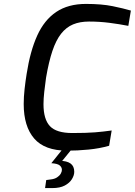

<svg xmlns="http://www.w3.org/2000/svg" viewBox="-20 -763 688 980"><path d="M323 6Q208 6 154.5 -56Q101 -118 101 -232Q101 -268 105.5 -308.5Q110 -349 116 -386Q134 -502 170 -581.5Q206 -661 267 -702Q328 -743 419 -743Q499 -743 555 -731.5Q611 -720 648 -709L635 -631Q589 -640 538.5 -646.5Q488 -653 434 -653Q388 -653 353 -638.5Q318 -624 292 -591Q266 -558 247.5 -503Q229 -448 215 -366Q210 -331 206 -295Q202 -259 202 -231Q202 -154 235 -119Q268 -84 349 -84Q421 -84 464.5 -87.5Q508 -91 550 -97L537 -19Q488 -5 431.5 0.5Q375 6 323 6ZM210 197 216 156 238 153Q258 151 271 142.5Q284 134 290 123.5Q296 113 296 104Q296 91 285 81.5Q274 72 242 70L286 58Q321 58 340 71.5Q359 85 359 114Q359 132 347 151.5Q335 171 310.5 184Q286 197 247 197ZM242 70 306 -10H353L288 70Z"/></svg>

Font: Exo Thin Medium
Style: Italic
Weight: 500
Italic angle: -9°
Version: Version 2.000